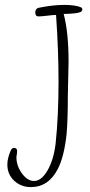

<svg xmlns="http://www.w3.org/2000/svg" viewBox="-20 -757 369 784"><path d="M49 -128Q50 -133 50 -140Q50 -153 37 -153Q30 -153 25 -145Q10 -112 10 -85Q10 -45 38 -19Q66 7 106 7Q178 7 216 -67Q242 -117 252 -210Q257 -268 257 -366Q260 -495 260 -505Q260 -625 240 -700Q294 -701 309 -708Q315 -711 316 -717Q317 -723 311 -727Q287 -737 242 -737Q196 -737 137 -725Q124 -721 124 -706Q124 -690 137 -690Q148 -690 174 -693Q198 -696 209 -696V-694Q219 -551 219 -425Q219 -282 207 -170Q199 -104 174 -61Q149 -18 119 -18Q92 -18 69.5 -49Q47 -80 47 -116Q47 -118 49 -128Z"/></svg>

Font: Neythal
Style: Regular
Weight: 400
Designer: Tharique Azeez
Foundry: Tharique Azeez
Version: Version 0.44